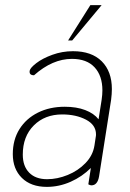

<svg xmlns="http://www.w3.org/2000/svg" viewBox="-20 -720 506 750"><path d="M30 -118Q30 -174 56 -215.5Q82 -257 128 -280Q174 -303 233 -303Q279 -303 313 -290Q347 -277 365 -254L377 -330Q380 -350 380 -367Q380 -424 349.5 -457Q319 -490 261 -490Q185 -490 113 -426Q93 -426 96 -444Q98 -455 122 -473.5Q146 -492 184.5 -506Q223 -520 265 -520Q338 -520 377.5 -480.5Q417 -441 417 -372Q417 -353 414 -330L367 -31Q361 4 337 4Q332 4 325 0L335 -64Q301 -30 256 -10Q211 10 163 10Q101 10 65.5 -25Q30 -60 30 -118ZM349 -152 354 -185Q355 -189 355 -195Q355 -232 316 -252.5Q277 -273 223 -273Q155 -273 112 -230Q69 -187 69 -116Q69 -71 94 -45.5Q119 -20 164 -20Q204 -20 244.5 -36.5Q285 -53 314 -83Q343 -113 349 -152ZM333 -700H377L262 -562H246Z"/></svg>

Font: Thasadith
Style: Italic
Weight: 400
Italic angle: -9°
Designer: Cadson Demak Co.,Ltd.
Foundry: Cadson Demak Co.,Ltd.
Version: Version 1.000; ttfautohint (v1.6)